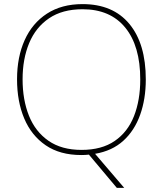

<svg xmlns="http://www.w3.org/2000/svg" viewBox="-20 -745 794 935"><path d="M690 -358Q690 -263 662.5 -186Q635 -109 580.5 -59.5Q526 -10 443 4L585 170H549L413 8Q404 9 395 9.5Q386 10 376 10Q272 10 202.5 -37.5Q133 -85 98 -168Q63 -251 63 -359Q63 -467 100 -549.5Q137 -632 208.5 -678.5Q280 -725 382 -725Q530 -725 610 -628.5Q690 -532 690 -358ZM90 -359Q90 -259 121 -181.5Q152 -104 216 -59.5Q280 -15 377 -15Q475 -15 538.5 -58.5Q602 -102 632.5 -179.5Q663 -257 663 -358Q663 -521 590 -610.5Q517 -700 382 -700Q284 -700 219 -656Q154 -612 122 -535Q90 -458 90 -359Z"/></svg>

Font: Noto Sans Cherokee Thin
Style: Regular
Weight: 100
Designer: Monotype Design Team
Foundry: Monotype Imaging Inc.
Version: Version 2.001; ttfautohint (v1.8.4.7-5d5b)